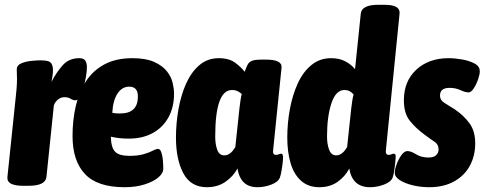

<svg xmlns="http://www.w3.org/2000/svg" viewBox="-20 -774 2031 802"><path d="M76 2Q7 2 11 -35L46 -371Q48 -387 49.5 -406.5Q51 -426 51 -446Q51 -455 50.5 -464.5Q50 -474 50 -485Q50 -501 68 -509Q86 -517 109.5 -519.5Q133 -522 150 -522Q169 -522 182.5 -518Q196 -514 200 -495Q204 -476 195 -432Q215 -471 241.5 -501Q268 -531 311 -531Q330 -531 336.5 -520.5Q343 -510 343 -494Q343 -477 339 -453.5Q335 -430 328.5 -407.5Q322 -385 313.5 -370Q305 -355 295 -355Q285 -355 275 -361.5Q265 -368 249 -368Q234 -368 222 -358Q210 -348 205 -334L174 -35Q170 2 100 2Z M500 8Q387 8 335 -47Q283 -102 283 -206Q283 -272 296.5 -331Q310 -390 339.5 -435Q369 -480 417 -505.5Q465 -531 533 -531Q589 -531 623.5 -515.5Q658 -500 676.5 -477Q695 -454 701 -428.5Q707 -403 707 -383Q707 -326 683.5 -283.5Q660 -241 617.5 -218Q575 -195 519 -195Q497 -195 478.5 -197Q460 -199 443 -203Q444 -158 460.5 -140.5Q477 -123 521 -123Q556 -123 580 -130Q604 -137 618 -144.5Q632 -152 640 -152Q649 -152 654 -137.5Q659 -123 660.5 -103.5Q662 -84 662 -69Q662 -50 641 -32.5Q620 -15 583.5 -3.5Q547 8 500 8ZM482 -300Q556 -300 556 -371Q556 -412 520 -412Q490 -412 471 -383.5Q452 -355 449 -303Q457 -301 465.5 -300.5Q474 -300 482 -300Z M844 8Q777 8 746 -50Q715 -108 715 -199Q715 -259 725.5 -318Q736 -377 757.5 -425Q779 -473 813 -502Q847 -531 894 -531Q937 -531 963 -511.5Q989 -492 1002 -474Q1009 -494 1015 -505Q1021 -516 1034 -520.5Q1047 -525 1074 -525H1091Q1160 -525 1156 -491L1121 -148Q1118 -127 1133 -127Q1139 -127 1144.5 -129.5Q1150 -132 1155 -132Q1159 -132 1161 -127Q1163 -122 1162 -107Q1161 -92 1157 -67Q1153 -42 1149 -32Q1142 -14 1113.5 -3Q1085 8 1056 8Q1019 8 998.5 -12Q978 -32 972 -70Q954 -37 921.5 -14.5Q889 8 844 8ZM917 -125Q943 -125 963 -160L980 -320Q982 -337 984.5 -354.5Q987 -372 990 -381Q984 -387 974 -392.5Q964 -398 949 -398Q879 -398 879 -204Q879 -171 887.5 -148Q896 -125 917 -125Z M1314 8Q1268 8 1238 -18.5Q1208 -45 1194 -92Q1180 -139 1180 -199Q1180 -260 1191 -319Q1202 -378 1224 -426Q1246 -474 1281 -502.5Q1316 -531 1363 -531Q1397 -531 1422 -518Q1447 -505 1463 -485L1487 -717Q1491 -754 1560 -754H1585Q1621 -754 1636 -744.5Q1651 -735 1649 -717L1592 -148Q1589 -127 1604 -127Q1610 -127 1615 -129.5Q1620 -132 1625 -132Q1630 -132 1632 -127Q1634 -122 1632 -107Q1631 -92 1627.5 -67Q1624 -42 1620 -32Q1613 -14 1584 -3Q1555 8 1526 8Q1488 8 1466.5 -12Q1445 -32 1439 -70Q1421 -36 1389.5 -14Q1358 8 1314 8ZM1384 -125Q1410 -125 1430 -160L1447 -320Q1449 -337 1451.5 -353.5Q1454 -370 1457 -379Q1451 -387 1441.5 -392.5Q1432 -398 1418 -398Q1383 -398 1364.5 -343Q1346 -288 1346 -204Q1346 -171 1355 -148Q1364 -125 1384 -125Z M1773 8Q1737 8 1704 0Q1671 -8 1650 -21.5Q1629 -35 1629 -52Q1629 -67 1637 -88.5Q1645 -110 1657 -126.5Q1669 -143 1682 -143Q1696 -143 1718 -129.5Q1740 -116 1770 -116Q1791 -116 1801.5 -125.5Q1812 -135 1812 -150Q1812 -171 1793.5 -183Q1775 -195 1754 -211Q1716 -239 1691.5 -270Q1667 -301 1667 -355Q1667 -435 1719 -483Q1771 -531 1854 -531Q1880 -531 1911 -525.5Q1942 -520 1963.5 -508Q1985 -496 1984 -475Q1984 -463 1977 -442.5Q1970 -422 1959 -405Q1948 -388 1937 -388Q1924 -388 1903.5 -397.5Q1883 -407 1858 -407Q1818 -407 1818 -375Q1818 -355 1837.5 -343.5Q1857 -332 1880 -317Q1918 -291 1941.5 -258.5Q1965 -226 1965 -175Q1965 -123 1942.5 -81.5Q1920 -40 1876.5 -16Q1833 8 1773 8Z"/></svg>

Font: Asap Condensed Condensed ExtraBold
Style: Italic
Weight: 800
Width: 3
Italic angle: -6°
Designer: Pablo Cosgaya
Foundry: Omnibus-Type
Version: Version 3.001; ttfautohint (v1.8.4.7-5d5b)